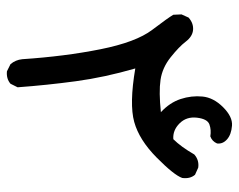

<svg xmlns="http://www.w3.org/2000/svg" viewBox="-86 -408 673 540"><g transform="rotate(90 250.0 -138.5)"><path d="M181 178 161 168Q149 154 147 135Q139 15 119 -85Q99 -185 64.5 -230.5Q30 -276 22 -290L21 -313L30 -333Q46 -347 64.5 -345.5Q83 -344 97.5 -325Q112 -306 141.5 -282.5Q171 -259 205 -254Q239 -249 296 -255Q269 -280 259 -310.5Q249 -341 252 -372Q255 -403 282 -430Q309 -457 334 -455Q359 -453 372.5 -441Q386 -429 384 -413Q378 -399 364 -394Q346 -397 330.5 -391.5Q315 -386 311.5 -356.5Q308 -327 327.5 -307.5Q347 -288 372 -290Q393 -311 415 -349Q431 -363 452 -360L472 -351Q484 -337 481 -315Q473 -292 423.5 -243Q374 -194 323.5 -180Q273 -166 173 -183Q198 -97 209 -15.5Q220 66 226 148L216 168Q202 180 181 178Z"/></g></svg>

Font: NaniFont Regular
Style: Regular
Weight: 400
Designer: Nanigashitei
Version: Version 1.036